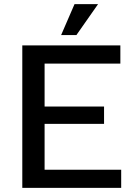

<svg xmlns="http://www.w3.org/2000/svg" viewBox="-20 -910 649 930"><path d="M88 -690H563V-602H196V-394H484V-310H196V-88H567V0H88ZM341 -890H455L350 -740H276Z"/></svg>

Font: Mozilla Text BETA Medium
Style: Regular
Weight: 500
Designer: Studio DRAMA
Foundry: Studio DRAMA
Version: Version 0.100